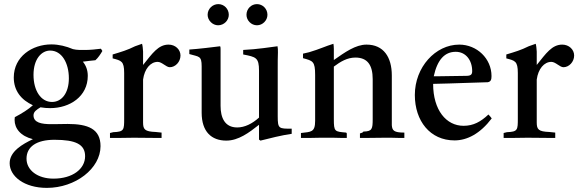

<svg xmlns="http://www.w3.org/2000/svg" viewBox="-20 -671 2828 934"><path d="M471 -434C450 -431 416 -428 397 -428C376 -428 355 -427 335 -432C302 -446 266 -455 230 -455C137 -455 47 -396 47 -294C47 -230 83 -185 140 -159C118 -139 88 -120 52 -101C52 -97 51 -92 51 -88C51 -46 80 -9 140 6C90 30 27 65 27 123C27 186 97 243 208 243C347 243 469 149 469 40C469 -44 408 -68 309 -68C286 -68 263 -67 240 -67H229C182 -67 143 -74 143 -110C143 -128 159 -138 177 -149C194 -146 209 -145 224 -145C320 -145 407 -202 407 -302C407 -330 398 -353 383 -371C404 -374 425 -376 444 -378C457 -389 470 -409 478 -423ZM224 -425C281 -425 315 -364 315 -290C315 -218 280 -175 233 -175C179 -175 143 -230 143 -307C143 -384 182 -425 224 -425ZM245 9C348 9 394 31 394 89C394 151 333 198 240 198C163 198 109 157 109 101C109 43 157 9 245 9Z M676 -420C675 -435 674 -448 671 -458L637 -446C599 -427 571 -419 528 -406V-387C570 -376 584 -374 584 -316V-95C584 -39 584 -30 531 -28L515 -24V0H557C584 0 605 -1 631 -1C673 -1 707 0 743 0H766V-26L737 -29C685 -31 676 -41 676 -75V-94V-284C683 -336 712 -370 747 -370C768 -370 788 -344 806 -344C833 -344 858 -370 858 -401C858 -430 833 -454 800 -454C750 -454 721 -411 676 -355Z M1041 -548C1070 -548 1093 -572 1093 -599C1093 -628 1070 -651 1042 -651C1014 -651 990 -628 990 -599C990 -572 1014 -548 1041 -548ZM1230 -548C1258 -548 1281 -572 1281 -599C1281 -628 1258 -651 1230 -651C1202 -651 1179 -628 1179 -599C1179 -572 1202 -548 1230 -548ZM1399 -45C1337 -45 1331 -44 1331 -105V-341C1331 -366 1331 -392 1332 -416C1332 -428 1332 -438 1330 -446C1306 -443 1230 -431 1163 -428V-406C1225 -394 1240 -391 1240 -327V-99C1207 -69 1170 -51 1134 -51C1073 -51 1053 -99 1053 -156V-417V-431C1053 -438 1053 -442 1051 -446C1020 -442 946 -433 901 -430V-408C948 -394 961 -401 961 -348V-123C961 -30 1009 13 1081 13C1140 13 1192 -26 1240 -64V8L1247 13C1286 3 1354 -14 1399 -20Z M1947 0V-26C1896 -26 1888 -36 1886 -62V-304C1886 -393 1846 -454 1763 -454C1710 -454 1658 -417 1604 -379V-433C1604 -443 1603 -451 1602 -458C1565 -447 1535 -432 1484 -417L1454 -410V-388C1502 -375 1513 -373 1513 -306V-83C1513 -26 1492 -30 1444 -24V0H1486C1502 0 1518 -1 1539 -1H1600C1614 -1 1627 0 1642 0H1667V-22L1664 -26C1608 -31 1604 -30 1604 -92V-347C1636 -371 1669 -391 1709 -391C1767 -391 1793 -355 1793 -286V-92C1793 -43 1790 -32 1748 -31C1745 -26 1739 -24 1731 -22V0H1762C1790 0 1817 -1 1851 -1H1882C1896 -1 1909 0 1923 0Z M2356 -114C2319 -79 2283 -59 2235 -59C2151 -59 2087 -135 2087 -263C2190 -265 2298 -270 2353 -271C2368 -274 2371 -284 2371 -301C2371 -386 2300 -454 2214 -454C2098 -454 1998 -344 1998 -209C1998 -83 2072 12 2191 12C2253 12 2316 -21 2372 -95C2367 -102 2362 -108 2356 -114ZM2197 -419C2246 -419 2277 -378 2277 -325C2277 -308 2270 -302 2247 -302C2201 -302 2157 -300 2112 -300H2090C2108 -383 2145 -419 2197 -419Z M2591 -420C2590 -435 2589 -448 2586 -458L2552 -446C2514 -427 2486 -419 2443 -406V-387C2485 -376 2499 -374 2499 -316V-95C2499 -39 2499 -30 2446 -28L2430 -24V0H2472C2499 0 2520 -1 2546 -1C2588 -1 2622 0 2658 0H2681V-26L2652 -29C2600 -31 2591 -41 2591 -75V-94V-284C2598 -336 2627 -370 2662 -370C2683 -370 2703 -344 2721 -344C2748 -344 2773 -370 2773 -401C2773 -430 2748 -454 2715 -454C2665 -454 2636 -411 2591 -355Z"/></svg>

Font: Sibila
Style: Regular
Weight: 400
Designer: Stefan Peev
Foundry: Context Ltd
Version: Version 1.000